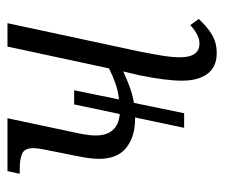

<svg xmlns="http://www.w3.org/2000/svg" viewBox="-62 -514 586 501"><g transform="rotate(-90 230.5 -263.0)"><path d="M148 -75 175 -203H172Q125 -203 96 -226Q67 -249 67 -297Q67 -314 71 -337Q75 -360 82 -393Q89 -427 92 -443.5Q95 -460 95 -468Q95 -491 81 -497.5Q67 -504 42 -504H28L35 -536H173L142 -390Q135 -359 131.5 -339.5Q128 -320 128 -306Q128 -248 184 -243L209 -362H246L222 -245Q243 -247 263 -254Q283 -261 303 -271L360 -536H421L347 -191Q341 -161 336.5 -133.5Q332 -106 332 -86Q332 -35 368 -35Q390 -35 416 -59L432 -37Q413 -16 392 -3Q371 10 343 10Q307 10 289 -14Q271 -38 271 -81Q271 -122 285 -191L295 -234Q276 -225 256 -217.5Q236 -210 213 -206L186 -75Z"/></g></svg>

Font: Noto Serif Condensed Light
Style: Italic
Weight: 300
Width: 3
Italic angle: -12°
Designer: Monotype Design Team
Foundry: Monotype Imaging Inc.
Version: Version 2.014; ttfautohint (v1.8.4.7-5d5b)